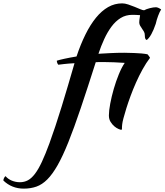

<svg xmlns="http://www.w3.org/2000/svg" viewBox="-208 -752 976 1139"><path d="M529 -439Q534 -439 550.5 -438.5Q567 -438 588 -437.5Q609 -437 630.5 -435Q652 -433 667 -430Q677 -419 682 -409Q659 -379 638 -341Q617 -303 599 -262.5Q581 -222 566.5 -182.5Q552 -143 541.5 -109.5Q531 -76 524.5 -51Q518 -26 517 -15Q515 3 515.5 10.5Q516 18 511 18Q507 18 495 13Q483 8 470.5 -2.5Q458 -13 448 -29Q438 -45 438 -67Q438 -95 446 -137.5Q454 -180 467 -225Q480 -270 497 -311.5Q514 -353 532 -379Q500 -381 468 -382.5Q436 -384 404 -384Q393 -384 382 -384Q371 -384 360 -383Q310 -226 270.5 -109Q231 8 197.5 91.5Q164 175 133.5 228.5Q103 282 72.5 312.5Q42 343 8 355Q-26 367 -67 367Q-138 367 -188 319Q-188 312 -184 304Q-180 296 -175 293Q-161 310 -138 319.5Q-115 329 -90 329Q-64 329 -42.5 317.5Q-21 306 -0.5 279Q20 252 40.5 208Q61 164 85 99Q120 3 157.5 -119Q195 -241 234 -377Q196 -375 171 -372Q146 -369 138 -368Q134 -372 131.5 -379Q129 -386 129 -392Q145 -397 174.5 -403.5Q204 -410 246 -417Q270 -489 299 -547.5Q328 -606 361.5 -647Q395 -688 433.5 -710Q472 -732 517 -732Q533 -732 552.5 -725.5Q572 -719 590.5 -711.5Q609 -704 624 -697.5Q639 -691 647 -691Q659 -698 680.5 -703.5Q702 -709 717 -709Q729 -709 748 -696Q739 -682 730 -658Q721 -634 716 -611Q691 -537 663 -515Q658 -515 654.5 -521.5Q651 -528 651 -544Q651 -555 646 -564Q641 -573 634.5 -582Q628 -591 623 -600Q618 -609 618 -619Q618 -625 619 -633.5Q620 -642 623 -662Q611 -663 599.5 -663.5Q588 -664 577 -664Q538 -664 507.5 -645Q477 -626 453 -593.5Q429 -561 410 -519.5Q391 -478 376 -433Q411 -435 448.5 -437Q486 -439 529 -439Z"/></svg>

Font: Sweet Mavka Script
Style: Regular
Weight: 500
Designer: Pablo Impallari/Anastassiya Vishnevskaya
Foundry: Pablo Impallari/ Anastassiya Vishnevskaya
Version: Version 2.0/www.impallari.com/   behance.net/sweetcherry